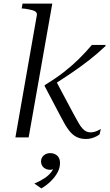

<svg xmlns="http://www.w3.org/2000/svg" viewBox="-20 -767 613 1072"><path d="M389 -134 292 -316 257 -280Q319 -319 374.5 -356.5Q430 -394 478.5 -432Q527 -470 569 -510V-516H493Q458 -475 420 -437.5Q382 -400 336.5 -364.5Q291 -329 230 -292L229 -287L320 -114Q344 -67 364 -40.5Q384 -14 407 -2.5Q430 9 460 9Q476 9 490.5 5Q505 1 517 -5Q529 -11 536 -17L543 -47Q536 -43 527 -38.5Q518 -34 507.5 -31Q497 -28 486 -28Q473 -28 462 -33Q451 -38 440.5 -49.5Q430 -61 418 -81.5Q406 -102 389 -134ZM66 0H140L272 -747H106L101 -720L122 -718Q146 -714 161 -710Q176 -706 182 -698.5Q188 -691 185 -678ZM211 285 172 258Q204 244 227 229Q250 214 264 196.5Q278 179 284 159Q285 157 287 155.5Q289 154 291 153.5Q293 153 295 153Q293 166 283 173.5Q273 181 260 181Q239 181 224.5 169Q210 157 209 135Q209 115 223.5 101.5Q238 88 260 88Q284 88 299.5 102Q315 116 315 143Q315 171 301 196.5Q287 222 263.5 245Q240 268 211 285Z"/></svg>

Font: Roboto Serif 120pt Expanded Light
Style: Italic
Weight: 300
Width: 7
Italic angle: -10°
Designer: Greg Gazdowicz
Foundry: Commercial Type
Version: Version 1.008